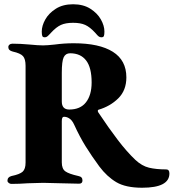

<svg xmlns="http://www.w3.org/2000/svg" viewBox="-20 -860 815 901"><path d="M446 -79Q410 -128 382 -173Q354 -218 328 -275Q318 -297 304 -305Q293 -312 280 -312Q270 -312 270 -292V-98Q270 -68 286.5 -56Q303 -44 348 -34Q358 -32 362.5 -27Q367 -22 367 -13Q367 2 351 2L264 0L183 -2Q165 -2 111 0Q71 3 33 3Q27 3 21 -1.5Q15 -6 15 -12Q15 -29 34 -34Q73 -42 86.5 -54.5Q100 -67 100 -97V-551Q100 -583 88 -596.5Q76 -610 40 -618Q19 -623 19 -639Q19 -646 24.5 -650.5Q30 -655 39 -655Q75 -655 119 -651Q159 -647 182 -647Q201 -647 237 -651Q281 -657 326 -657Q446 -657 509.5 -617Q573 -577 573 -497Q573 -436 535 -398.5Q497 -361 442 -345Q439 -344 439 -340Q439 -336 441 -333Q491 -258 533 -203Q575 -148 615 -110Q646 -81 679.5 -73Q713 -65 760 -65Q775 -65 775 -46Q775 21 647 21Q570 21 526 -5Q482 -31 446 -79ZM410 -473Q410 -543 384 -576.5Q358 -610 309 -610Q288 -610 279 -591.5Q270 -573 270 -518V-384Q270 -346 305 -346Q357 -346 383.5 -380Q410 -414 410 -473ZM470 -712Q470 -697 467.5 -691Q465 -685 456 -685Q449 -685 444 -688.5Q439 -692 434 -698Q429 -704 426 -707Q402 -733 380 -743Q358 -753 323 -753Q288 -753 266 -743Q244 -733 220 -707Q217 -704 211 -697.5Q205 -691 200.5 -688Q196 -685 190 -685Q181 -685 178.5 -691Q176 -697 176 -712Q176 -739 192.5 -768.5Q209 -798 242 -819Q275 -840 323 -840Q371 -840 404 -819Q437 -798 453.5 -768.5Q470 -739 470 -712Z"/></svg>

Font: EB Garamond ExtraBold
Style: Regular
Weight: 800
Designer: Georg Duffner and Octavio Pardo
Foundry: Georg Duffner
Version: Version 1.000